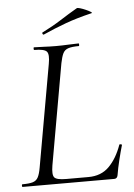

<svg xmlns="http://www.w3.org/2000/svg" viewBox="-55 -827 606 869"><g transform="rotate(-5 248.0 -392.5)"><path d="M12.4 0Q9.6 0 9.6 -6Q9.6 -12 12.4 -12Q43.4 -12 59.8 -17Q76.2 -22 84 -37Q91.8 -52 96.8 -81L178.8 -544Q186.8 -587 175.6 -600Q164.4 -613 118.4 -613Q116.4 -613 116.4 -619Q116.4 -625 118.4 -625Q139 -625 164.1 -623.5Q189.2 -622 217.8 -622Q247.4 -622 274.5 -623.5Q301.6 -625 321.2 -625Q323.2 -625 323.2 -619Q323.2 -613 321.2 -613Q290.2 -613 273.4 -607.5Q256.6 -602 249.2 -587Q241.8 -572 236 -543L155 -85Q148 -43.4 158.3 -31Q168.6 -18.6 211.8 -18.6H313Q371 -18.6 407 -54.7Q443 -90.8 464.8 -151.8Q465.2 -154.6 471.4 -153.6Q477.6 -152.6 476.6 -149.6Q468.6 -122.6 459.3 -84.8Q450 -47 444.8 -15Q441.8 0 428.8 0ZM168.8 -679Q164.8 -677 162.3 -682.5Q159.8 -688 163.8 -689Q211 -712.6 249.4 -737.2Q287.8 -761.8 326.4 -784.2Q329.8 -786.6 342.1 -782.9Q354.4 -779.2 367.9 -773.2Q381.4 -767.2 389.1 -762.2Q396.8 -757.2 390.8 -756Q323.8 -740 271.8 -721Q219.8 -702 168.8 -679Z"/></g></svg>

Font: Cormorant Infant Light
Style: Italic
Weight: 300
Italic angle: -10°
Designer: Christian Thalmann (Catharsis Fonts)
Foundry: Catharsis Fonts
Version: Version 4.001